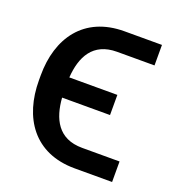

<svg xmlns="http://www.w3.org/2000/svg" viewBox="-105 -631 663 719"><g transform="rotate(20 226.0 -272.0)"><path d="M270.6 -81C174 -81 141.7 -150.6 135.7 -232.2H326.7V-312.5H135.3C141 -395.6 174.4 -463.8 270.6 -463.8H419.7V-545.5H270.6C109.4 -545.5 32 -431.5 32 -283.4V-263.8C32 -115.8 108 0.7 270.6 0.7H419.7V-81Z"/></g></svg>

Font: Margiela Sans Text
Style: Regular
Weight: 400
Designer: Stefan Endress, Andreas Faust
Version: Version 1.100;FEAKit 1.0